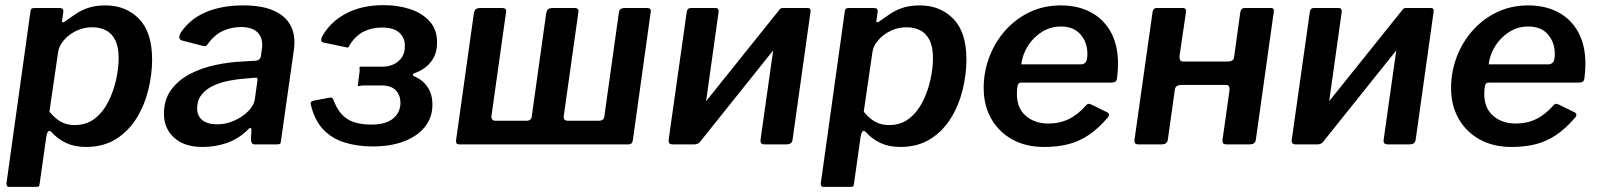

<svg xmlns="http://www.w3.org/2000/svg" viewBox="-20 -561 6209 746"><path d="M15 165Q8 165 6 159Q4 153 6 145L98 -514Q99 -524 102.5 -527Q106 -530 118 -530H208Q218 -530 222.5 -527Q227 -524 226 -514L221 -480Q220 -474 225 -474.5Q230 -475 237 -481Q254 -493 274.5 -507Q295 -521 323 -530.5Q351 -540 390 -540Q469 -540 520 -488Q571 -436 571 -330Q571 -273 556.5 -213Q542 -153 511 -102.5Q480 -52 431 -21Q382 10 314 10Q270 10 237 -5.5Q204 -21 181 -47Q172 -56 167 -50Q162 -44 160 -31L134 153Q133 161 131 163Q129 165 122 165H15ZM270 -75Q316 -75 348.5 -100.5Q381 -126 401 -166Q421 -206 431 -251Q441 -296 441 -335Q441 -379 427.5 -405.5Q414 -432 391 -443.5Q368 -455 338 -455Q304 -455 275 -440.5Q246 -426 227.5 -404Q209 -382 206 -360L172 -127Q192 -102 215.5 -88.5Q239 -75 270 -75Z M939 -53Q904 -20 860 -5Q816 10 767 10Q696 10 656.5 -26Q617 -62 617 -119Q617 -174 645 -212Q673 -250 718 -273.5Q763 -297 817 -308.5Q871 -320 922 -322L972 -325Q991 -326 994 -344L997 -367Q998 -372 998.5 -376.5Q999 -381 999 -385Q999 -420 977.5 -438Q956 -456 916 -456Q880 -456 846.5 -441Q813 -426 786 -388Q783 -383 779 -382Q775 -381 767 -383L686 -404Q680 -406 677.5 -412Q675 -418 681 -432Q716 -486 778 -513Q840 -540 924 -540Q994 -540 1038 -522Q1082 -504 1103 -472Q1124 -440 1124 -397Q1124 -390 1123.5 -383Q1123 -376 1122 -368L1072 -16Q1071 -5 1068 -2.5Q1065 0 1055 0H970Q961 0 958 -6Q955 -12 955 -22L957 -56Q956 -73 939 -53ZM980 -246Q981 -255 979.5 -257.5Q978 -260 970 -259L923 -255Q899 -253 868.5 -247Q838 -241 810 -228.5Q782 -216 764 -194Q746 -172 746 -139Q746 -111 766 -94.5Q786 -78 823 -78Q852 -78 878 -87.5Q904 -97 923 -111Q943 -125 955.5 -142Q968 -159 970 -175Z M1428 8Q1368 8 1318.5 -7.5Q1269 -23 1235.5 -58.5Q1202 -94 1188 -153Q1183 -167 1199 -170L1263 -182Q1273 -183 1276 -172Q1294 -123 1327.5 -100Q1361 -77 1423 -77Q1479 -77 1507.5 -100.5Q1536 -124 1536 -163Q1535 -193 1517 -211Q1499 -229 1461 -229H1393Q1383 -229 1377 -227Q1371 -225 1370 -229L1377 -281Q1378 -291 1377 -296.5Q1376 -302 1379 -302H1466Q1492 -302 1511.5 -312Q1531 -322 1542.5 -340Q1554 -358 1553 -384Q1553 -415 1531 -434.5Q1509 -454 1464 -454Q1426 -454 1394.5 -439Q1363 -424 1339 -387Q1335 -373 1326 -377L1236 -396Q1228 -398 1228 -404.5Q1228 -411 1231 -418Q1262 -475 1323.5 -508Q1385 -541 1471 -541Q1525 -541 1572 -526Q1619 -511 1648.5 -479Q1678 -447 1678 -398Q1679 -354 1656.5 -323.5Q1634 -293 1594 -278Q1586 -276 1584.5 -271.5Q1583 -267 1591 -264Q1623 -250 1641.5 -222.5Q1660 -195 1660 -156Q1661 -107 1632.5 -70Q1604 -33 1551.5 -12.5Q1499 8 1428 8Z M2491 -530Q2503 -530 2506.5 -526Q2510 -522 2508 -512L2439 -17Q2437 0 2422 0H1764Q1750 0 1752 -16L1821 -508Q1823 -521 1829 -525.5Q1835 -530 1848 -530H1929Q1940 -530 1944 -526Q1948 -522 1946 -512L1890 -114Q1888 -105 1891.5 -98.5Q1895 -92 1904 -92H2022Q2032 -91 2038.5 -95Q2045 -99 2046 -108L2102 -508Q2104 -521 2110 -525.5Q2116 -530 2129 -530H2210Q2221 -530 2225 -526Q2229 -522 2227 -512L2171 -114Q2169 -104 2172.5 -98Q2176 -92 2185 -92H2303Q2313 -91 2320 -95Q2327 -99 2328 -108L2384 -508Q2385 -521 2391 -525.5Q2397 -530 2410 -530Z M2772 -514 2703 -22Q2700 0 2677 0H2595Q2584 0 2580.5 -4.5Q2577 -9 2578 -18L2648 -513Q2650 -530 2664 -530H2760Q2774 -530 2772 -514ZM3129 -514 3060 -22Q3059 -10 3053 -5Q3047 0 3034 0H2953Q2941 0 2937.5 -4.5Q2934 -9 2935 -18L3005 -513Q3007 -530 3022 -530H3118Q3132 -530 3129 -514ZM3009 -524 3072 -475 2696 -5 2633 -55Z M3179 165Q3172 165 3170 159Q3168 153 3170 145L3262 -514Q3263 -524 3266.5 -527Q3270 -530 3282 -530H3372Q3382 -530 3386.5 -527Q3391 -524 3390 -514L3385 -480Q3384 -474 3389 -474.5Q3394 -475 3401 -481Q3418 -493 3438.5 -507Q3459 -521 3487 -530.5Q3515 -540 3554 -540Q3633 -540 3684 -488Q3735 -436 3735 -330Q3735 -273 3720.5 -213Q3706 -153 3675 -102.5Q3644 -52 3595 -21Q3546 10 3478 10Q3434 10 3401 -5.5Q3368 -21 3345 -47Q3336 -56 3331 -50Q3326 -44 3324 -31L3298 153Q3297 161 3295 163Q3293 165 3286 165H3179ZM3434 -75Q3480 -75 3512.5 -100.5Q3545 -126 3565 -166Q3585 -206 3595 -251Q3605 -296 3605 -335Q3605 -379 3591.5 -405.5Q3578 -432 3555 -443.5Q3532 -455 3502 -455Q3468 -455 3439 -440.5Q3410 -426 3391.5 -404Q3373 -382 3370 -360L3336 -127Q3356 -102 3379.5 -88.5Q3403 -75 3434 -75Z M4037 10Q3966 10 3913.5 -19Q3861 -48 3831.5 -99.5Q3802 -151 3802 -219Q3802 -281 3823.5 -338.5Q3845 -396 3885 -441.5Q3925 -487 3980 -513.5Q4035 -540 4102 -540Q4169 -540 4219 -513Q4269 -486 4296.5 -435.5Q4324 -385 4324 -312Q4324 -299 4323 -285Q4322 -271 4320 -256Q4319 -248 4314 -244Q4309 -240 4298 -240H3947Q3937 -240 3934 -228.5Q3931 -217 3931 -196Q3931 -141 3965.5 -111Q4000 -81 4054 -81Q4097 -81 4133 -98.5Q4169 -116 4201 -153Q4206 -158 4211 -157.5Q4216 -157 4222 -154L4279 -126Q4296 -119 4284 -104Q4247 -61 4209.5 -36Q4172 -11 4130 -0.5Q4088 10 4037 10ZM4181 -311Q4191 -311 4198 -319Q4205 -327 4205 -352Q4205 -396 4178.5 -427Q4152 -458 4102 -458Q4062 -458 4029 -437.5Q3996 -417 3974.5 -383.5Q3953 -350 3948 -311Z M4405 0Q4394 0 4390.5 -4.5Q4387 -9 4388 -18L4458 -513Q4460 -530 4474 -530H4576Q4590 -530 4588 -514L4563 -344Q4562 -335 4565 -328.5Q4568 -322 4577 -322H4751Q4761 -322 4767.5 -326Q4774 -330 4775 -339L4799 -513Q4802 -530 4816 -530H4918Q4932 -530 4929 -514L4860 -22Q4859 -10 4853 -5Q4847 0 4834 0H4747Q4736 0 4732.5 -4.5Q4729 -9 4730 -18L4757 -209Q4758 -219 4755.5 -225Q4753 -231 4743 -231H4570Q4561 -231 4554 -227.5Q4547 -224 4545 -214L4518 -22Q4517 -10 4511 -5Q4505 0 4492 0Z M5193 -514 5124 -22Q5121 0 5098 0H5016Q5005 0 5001.5 -4.5Q4998 -9 4999 -18L5069 -513Q5071 -530 5085 -530H5181Q5195 -530 5193 -514ZM5550 -514 5481 -22Q5480 -10 5474 -5Q5468 0 5455 0H5374Q5362 0 5358.5 -4.5Q5355 -9 5356 -18L5426 -513Q5428 -530 5443 -530H5539Q5553 -530 5550 -514ZM5430 -524 5493 -475 5117 -5 5054 -55Z M5853 10Q5782 10 5729.5 -19Q5677 -48 5647.5 -99.5Q5618 -151 5618 -219Q5618 -281 5639.5 -338.5Q5661 -396 5701 -441.5Q5741 -487 5796 -513.5Q5851 -540 5918 -540Q5985 -540 6035 -513Q6085 -486 6112.5 -435.5Q6140 -385 6140 -312Q6140 -299 6139 -285Q6138 -271 6136 -256Q6135 -248 6130 -244Q6125 -240 6114 -240H5763Q5753 -240 5750 -228.5Q5747 -217 5747 -196Q5747 -141 5781.5 -111Q5816 -81 5870 -81Q5913 -81 5949 -98.5Q5985 -116 6017 -153Q6022 -158 6027 -157.5Q6032 -157 6038 -154L6095 -126Q6112 -119 6100 -104Q6063 -61 6025.5 -36Q5988 -11 5946 -0.5Q5904 10 5853 10ZM5997 -311Q6007 -311 6014 -319Q6021 -327 6021 -352Q6021 -396 5994.5 -427Q5968 -458 5918 -458Q5878 -458 5845 -437.5Q5812 -417 5790.5 -383.5Q5769 -350 5764 -311Z"/></svg>

Font: Libre Franklin SemiBold
Style: Italic
Weight: 600
Italic angle: -8°
Designer: Pablo Impallari, Rodrigo Fuenzalida, Nhung Nguyen
Foundry: Impallari Type
Version: Version 3.000